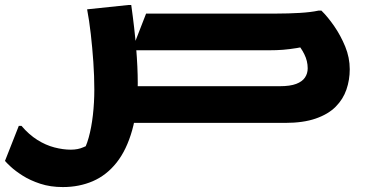

<svg xmlns="http://www.w3.org/2000/svg" viewBox="-59 -498 1490 778"><path d="M466.8 -148.7H1074.3Q1116.8 -148.7 1141.3 -158.1Q1165.9 -167.5 1176.8 -183.9Q1187.8 -200.2 1187.8 -221.3Q1187.8 -250.9 1174.1 -278.3Q1160.5 -305.7 1142.9 -323.8L1215.7 -317.8Q1173.8 -308.3 1143.8 -303.3Q1113.9 -298.4 1088 -296.3Q1062.2 -294.3 1031.8 -294.3H475.2L533 -443H1062.6Q1110 -443 1155.7 -445.7Q1201.4 -448.4 1231.4 -455H1243.4Q1269.1 -429.9 1295.3 -392Q1321.5 -354 1339.9 -309.3Q1358.2 -264.5 1358.2 -217.5Q1358.2 -174.3 1344.8 -135.2Q1331.4 -96 1301.2 -65.6Q1270.9 -35.1 1220.3 -17.6Q1169.7 0 1096 0H466.8ZM28 12Q58 47.3 92 68.7Q125.9 90.1 161.2 99.3Q196.5 108.5 227.8 108.5Q257.2 108.5 279.1 98.5Q300.9 88.5 314.6 84.6L272.3 124.6Q289.1 100.4 300.3 59.8Q311.6 19.2 317.4 -31.5Q323.2 -82.2 323.2 -135.2Q323.2 -189 319.2 -246.9Q315.2 -304.7 308.9 -360Q302.6 -415.2 294 -460.2L462 -477.8H472.8Q486.2 -382.8 492.7 -303.4Q499.2 -224 499.2 -162Q499.2 -50.6 476.6 29.5Q454 109.7 413.4 160.9Q372.7 212.1 317.3 236.1Q261.9 260 195.6 260Q145.3 260 104.2 246.5Q63.2 233 33.1 213.9Q3.1 194.8 -15.2 177.8Q-33.4 160.9 -38.8 154L17.2 12Z"/></svg>

Font: Kufam
Style: Regular
Weight: 400
Designer: Wael Morcos, Artur Schmal
Foundry: Original Type
Version: Version 1.301; ttfautohint (v1.8.3)